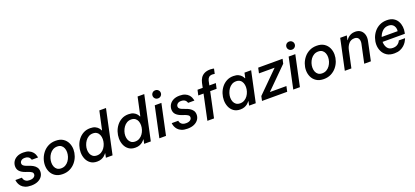

<svg xmlns="http://www.w3.org/2000/svg" viewBox="47 -1941 6741 3122"><g transform="rotate(-20 3417.5 -380.0)"><path d="M232 10Q169 10 128.5 -7.5Q88 -25 65.5 -51Q43 -77 33 -102.5Q23 -128 20.5 -145.5Q18 -163 18 -163H131Q131 -163 133.5 -151Q136 -139 146 -123Q156 -107 177.5 -94.5Q199 -82 239 -82Q285 -82 311 -101Q337 -120 337 -149Q337 -175 316.5 -188.5Q296 -202 270 -212L212 -232Q154 -253 121.5 -286.5Q89 -320 89 -373Q89 -417 111.5 -455Q134 -493 179 -516.5Q224 -540 290 -540Q347 -540 384 -524Q421 -508 442.5 -484.5Q464 -461 474 -437.5Q484 -414 487 -398Q490 -382 490 -382H381Q381 -382 378 -392Q375 -402 365.5 -415.5Q356 -429 336 -439.5Q316 -450 283 -450Q242 -450 220 -430Q198 -410 198 -384Q198 -362 213.5 -348Q229 -334 254 -324L313 -302Q344 -292 375 -274Q406 -256 426.5 -227Q447 -198 447 -155Q447 -110 422 -72.5Q397 -35 349 -12.5Q301 10 232 10Z M778 10Q701 10 650.5 -23Q600 -56 575.5 -109Q551 -162 551 -223Q551 -279 571 -335Q591 -391 629 -437.5Q667 -484 722.5 -512Q778 -540 849 -540Q927 -540 977 -507Q1027 -474 1051.5 -421Q1076 -368 1076 -307Q1076 -251 1056.5 -195Q1037 -139 998.5 -92.5Q960 -46 904.5 -18Q849 10 778 10ZM785 -87Q827 -87 860 -106Q893 -125 916 -157Q939 -189 951 -227Q963 -265 963 -303Q963 -341 950 -373Q937 -405 910.5 -424Q884 -443 842 -443Q800 -443 767 -424Q734 -405 711 -373Q688 -341 676 -303Q664 -265 664 -227Q664 -189 677 -157Q690 -125 716.5 -106Q743 -87 785 -87Z M1372 10Q1304 10 1259 -22.5Q1214 -55 1191.5 -108Q1169 -161 1169 -222Q1169 -278 1187 -334.5Q1205 -391 1241 -437.5Q1277 -484 1328.5 -512Q1380 -540 1447 -540Q1501 -540 1535 -523Q1569 -506 1587.5 -483Q1606 -460 1613 -442H1619L1688 -760H1803L1640 0H1525L1540 -72H1535Q1535 -72 1525.5 -59.5Q1516 -47 1496.5 -31Q1477 -15 1446 -2.5Q1415 10 1372 10ZM1403 -85Q1445 -85 1478 -104.5Q1511 -124 1534 -156Q1557 -188 1569 -226.5Q1581 -265 1581 -303Q1581 -341 1568.5 -373.5Q1556 -406 1529 -425.5Q1502 -445 1460 -445Q1418 -445 1385 -425.5Q1352 -406 1329 -373.5Q1306 -341 1293.5 -302.5Q1281 -264 1281 -227Q1281 -189 1294 -156.5Q1307 -124 1334 -104.5Q1361 -85 1403 -85Z M2034 10Q1966 10 1921 -22.5Q1876 -55 1853.5 -108Q1831 -161 1831 -222Q1831 -278 1849 -334.5Q1867 -391 1903 -437.5Q1939 -484 1990.5 -512Q2042 -540 2109 -540Q2163 -540 2197 -523Q2231 -506 2249.5 -483Q2268 -460 2275 -442H2281L2350 -760H2465L2302 0H2187L2202 -72H2197Q2197 -72 2187.5 -59.5Q2178 -47 2158.5 -31Q2139 -15 2108 -2.5Q2077 10 2034 10ZM2065 -85Q2107 -85 2140 -104.5Q2173 -124 2196 -156Q2219 -188 2231 -226.5Q2243 -265 2243 -303Q2243 -341 2230.5 -373.5Q2218 -406 2191 -425.5Q2164 -445 2122 -445Q2080 -445 2047 -425.5Q2014 -406 1991 -373.5Q1968 -341 1955.5 -302.5Q1943 -264 1943 -227Q1943 -189 1956 -156.5Q1969 -124 1996 -104.5Q2023 -85 2065 -85Z M2654 -617Q2622 -617 2602 -638Q2582 -659 2582 -687Q2582 -716 2602 -736.5Q2622 -757 2654 -757Q2684 -757 2704.5 -736.5Q2725 -716 2725 -687Q2725 -658 2704.5 -637.5Q2684 -617 2654 -617ZM2450 0 2563 -530H2678L2565 0Z M2937 10Q2874 10 2833.5 -7.5Q2793 -25 2770.5 -51Q2748 -77 2738 -102.5Q2728 -128 2725.5 -145.5Q2723 -163 2723 -163H2836Q2836 -163 2838.5 -151Q2841 -139 2851 -123Q2861 -107 2882.5 -94.5Q2904 -82 2944 -82Q2990 -82 3016 -101Q3042 -120 3042 -149Q3042 -175 3021.5 -188.5Q3001 -202 2975 -212L2917 -232Q2859 -253 2826.5 -286.5Q2794 -320 2794 -373Q2794 -417 2816.5 -455Q2839 -493 2884 -516.5Q2929 -540 2995 -540Q3052 -540 3089 -524Q3126 -508 3147.5 -484.5Q3169 -461 3179 -437.5Q3189 -414 3192 -398Q3195 -382 3195 -382H3086Q3086 -382 3083 -392Q3080 -402 3070.5 -415.5Q3061 -429 3041 -439.5Q3021 -450 2988 -450Q2947 -450 2925 -430Q2903 -410 2903 -384Q2903 -362 2918.5 -348Q2934 -334 2959 -324L3018 -302Q3049 -292 3080 -274Q3111 -256 3131.5 -227Q3152 -198 3152 -155Q3152 -110 3127 -72.5Q3102 -35 3054 -12.5Q3006 10 2937 10Z M3281 0 3374 -438H3283L3303 -530H3393L3410 -611Q3420 -656 3443 -692Q3466 -728 3507.5 -749Q3549 -770 3612 -770Q3637 -770 3655 -766Q3673 -762 3673 -762L3654 -676Q3654 -676 3641 -678.5Q3628 -681 3615 -681Q3574 -681 3553 -661Q3532 -641 3524 -607L3508 -530H3620L3600 -438H3489L3396 0Z M3925 -540Q3979 -540 4013 -523Q4047 -506 4065.5 -483Q4084 -460 4091 -442H4097L4116 -530H4231L4118 0H4003L4018 -72H4013Q4013 -72 4003.5 -59.5Q3994 -47 3974.5 -31Q3955 -15 3924 -2.5Q3893 10 3850 10Q3782 10 3737 -22.5Q3692 -55 3669.5 -108Q3647 -161 3647 -222Q3647 -278 3665 -334.5Q3683 -391 3719 -437.5Q3755 -484 3806.5 -512Q3858 -540 3925 -540ZM3938 -445Q3896 -445 3863 -425.5Q3830 -406 3807 -373.5Q3784 -341 3771.5 -302.5Q3759 -264 3759 -227Q3759 -189 3772 -156.5Q3785 -124 3812 -104.5Q3839 -85 3881 -85Q3923 -85 3956 -104.5Q3989 -124 4012 -156Q4035 -188 4047 -226.5Q4059 -265 4059 -303Q4059 -341 4046.5 -373.5Q4034 -406 4007 -425.5Q3980 -445 3938 -445Z M4226 0 4243 -79 4604 -438H4333L4353 -530H4775L4757 -451L4396 -92H4682L4662 0Z M4971 -617Q4939 -617 4919 -638Q4899 -659 4899 -687Q4899 -716 4919 -736.5Q4939 -757 4971 -757Q5001 -757 5021.5 -736.5Q5042 -716 5042 -687Q5042 -658 5021.5 -637.5Q5001 -617 4971 -617ZM4767 0 4880 -530H4995L4882 0Z M5295 10Q5218 10 5167.5 -23Q5117 -56 5092.5 -109Q5068 -162 5068 -223Q5068 -279 5088 -335Q5108 -391 5146 -437.5Q5184 -484 5239.5 -512Q5295 -540 5366 -540Q5444 -540 5494 -507Q5544 -474 5568.5 -421Q5593 -368 5593 -307Q5593 -251 5573.5 -195Q5554 -139 5515.5 -92.5Q5477 -46 5421.5 -18Q5366 10 5295 10ZM5302 -87Q5344 -87 5377 -106Q5410 -125 5433 -157Q5456 -189 5468 -227Q5480 -265 5480 -303Q5480 -341 5467 -373Q5454 -405 5427.5 -424Q5401 -443 5359 -443Q5317 -443 5284 -424Q5251 -405 5228 -373Q5205 -341 5193 -303Q5181 -265 5181 -227Q5181 -189 5194 -157Q5207 -125 5233.5 -106Q5260 -87 5302 -87Z M5659 0 5772 -530H5886L5870 -453H5875Q5875 -453 5884 -466.5Q5893 -480 5912 -497Q5931 -514 5961 -527Q5991 -540 6032 -540Q6091 -540 6128 -510.5Q6165 -481 6178.5 -432.5Q6192 -384 6179 -326L6110 0H5995L6064 -323Q6074 -373 6055 -408.5Q6036 -444 5984 -444Q5924 -444 5887 -401.5Q5850 -359 5837 -298L5773 0Z M6516 10Q6436 10 6385.5 -23.5Q6335 -57 6310 -111Q6285 -165 6285 -226Q6285 -282 6304.5 -337.5Q6324 -393 6361.5 -439Q6399 -485 6454 -512.5Q6509 -540 6580 -540Q6649 -540 6694 -513Q6739 -486 6762.5 -442.5Q6786 -399 6791.5 -348Q6797 -297 6786 -250L6782 -232H6397Q6398 -168 6428.5 -125Q6459 -82 6524 -82Q6562 -82 6587 -94.5Q6612 -107 6626.5 -123Q6641 -139 6647 -151.5Q6653 -164 6653 -164H6761Q6761 -164 6754 -146.5Q6747 -129 6730.5 -103Q6714 -77 6686 -51Q6658 -25 6616 -7.5Q6574 10 6516 10ZM6411 -312H6687Q6692 -346 6681.5 -377Q6671 -408 6644 -428Q6617 -448 6574 -448Q6513 -448 6471 -408Q6429 -368 6411 -312Z"/></g></svg>

Font: Be Vietnam Pro Medium
Style: Italic
Weight: 500
Italic angle: -12°
Designer: Lam Bao, Tony Le, Vietanh Nguyen
Foundry: Yellow Type Foundry
Version: Version 1.002; ttfautohint (v1.8.3)